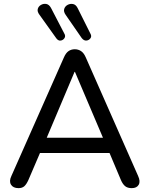

<svg xmlns="http://www.w3.org/2000/svg" viewBox="-20 -967 774 994"><path d="M403 -770 320 -890Q308 -907 312.5 -921Q317 -935 330.5 -942Q344 -949 358.5 -946Q373 -943 382 -925L448 -793Q456 -779 448 -768.5Q440 -758 427 -757Q414 -756 403 -770ZM272 -768 184 -891Q172 -907 175.5 -920.5Q179 -934 192 -941.5Q205 -949 219.5 -946.5Q234 -944 244 -926L312 -795Q321 -781 314 -770Q307 -759 294.5 -757Q282 -755 272 -768ZM76 7Q48 7 37 -11Q26 -29 39 -56L311 -670Q321 -693 335 -702.5Q349 -712 367 -712Q385 -712 399.5 -702.5Q414 -693 424 -670L695 -56Q708 -28 698 -10.5Q688 7 662 7Q640 7 627.5 -3.5Q615 -14 606 -35L547 -175H187L127 -35Q117 -13 106 -3Q95 7 76 7ZM366 -595 222 -254H513L368 -595Z"/></svg>

Font: Chiron GoRound TC
Style: Regular
Weight: 400
Designer: Ryoko NISHIZUKA 西塚涼子 (kana, bopomofo & ideographs); Paul D. Hunt (Latin, Greek & Cyrillic); Sandoll Communications 산돌커뮤니
Foundry: Adobe
Version: Version 1.000;hotconv 1.1.1;makeotfexe 2.6.0